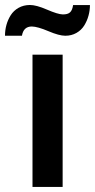

<svg xmlns="http://www.w3.org/2000/svg" viewBox="-74 -738 375 758"><path d="M281.1 -718.1Q281.1 -696.8 275.4 -676.2Q269.8 -655.5 258.5 -637.3Q247.2 -619 227.6 -607.9Q208.1 -596.9 183.8 -596.9Q159.4 -596.9 117.1 -614.9Q74.7 -632.9 51.7 -633.4Q18.7 -633.4 12.6 -596.9H-54.3Q-54.3 -618.6 -48.7 -639.2Q-43 -659.9 -31.7 -677.9Q-20.4 -695.9 -0.9 -707Q18.7 -718.1 43.9 -718.3Q69.1 -718.5 111.6 -700Q154.2 -681.6 173.5 -681.1Q192.9 -680.7 202.2 -689Q211.6 -697.2 214.6 -718.1ZM54.3 -522.2H173.3V0H54.3Z"/></svg>

Font: Puralecka Narrow
Style: Bold
Weight: 700
Designer: Hector Gatti, Marcela Romero, Pablo Cosgaya and Nicolas Silva
Version: Version 1.004;PS 001.004;hotconv 1.0.70;makeotf.lib2.5.58329